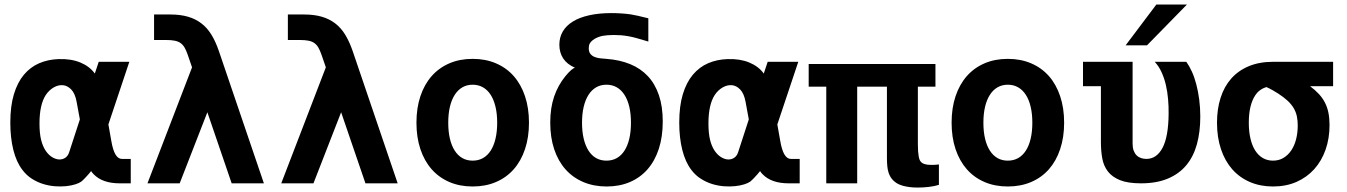

<svg xmlns="http://www.w3.org/2000/svg" viewBox="-20 -825 6061 864"><path d="M518.6 0Q440.9 0 401.4 -41Q398.4 -43.9 394.8 -48.3Q391.1 -52.7 390.1 -55.2Q384.3 -47.9 377.9 -40.5Q371.6 -33.2 365.5 -26.9Q359.4 -20.5 354.2 -15.4Q349.1 -10.3 345.7 -7.8Q336.4 -1 318.6 4.6Q300.8 10.3 277.6 12.7Q254.4 15.1 227.8 13.2Q201.2 11.2 174.8 3.2Q148.4 -4.9 124 -20.3Q99.6 -35.6 81.1 -60.1Q53.7 -95.7 40 -150.4Q26.4 -205.1 26.4 -272.9Q26.4 -347.7 42.5 -400.9Q58.6 -454.1 87.6 -488.8Q116.7 -523.4 156.5 -540.5Q196.3 -557.6 244.1 -559.1Q299.8 -561 341.6 -543.7Q383.3 -526.4 406.7 -494.1L424.3 -546.9H562L467.8 -265.1L481 -190.4Q494.6 -109.9 528.3 -109.9H568.4V0ZM339.4 -287.6 324.7 -367.2Q317.9 -404.3 300.8 -422.1Q283.7 -439.9 262.9 -441.7Q242.2 -443.4 221.4 -431.4Q200.7 -419.4 186 -397.5Q157.7 -354 157.7 -269.5Q157.7 -225.1 165 -195.6Q172.4 -166 186 -146Q199.2 -127 215.3 -117.4Q231.4 -107.9 246.6 -107.4Q261.7 -106.9 273.7 -115Q285.6 -123 291 -139.2Z M844.2 -522 824.2 -580.1Q817.9 -598.1 810.8 -610.6Q803.7 -623 793 -630.9Q782.2 -638.7 766.6 -641.8Q751 -645 728 -645H673.3V-759.8H746.6Q791 -759.8 825.2 -750Q859.4 -740.2 885.7 -720.2Q912.1 -700.2 931.2 -669.2Q950.2 -638.2 964.8 -595.7L1167.5 0H1022.5L913.1 -319.8L788.6 0H643.6Z M1446.3 -522 1426.3 -580.1Q1419.9 -598.1 1412.8 -610.6Q1405.8 -623 1395 -630.9Q1384.3 -638.7 1368.7 -641.8Q1353 -645 1330.1 -645H1275.4V-759.8H1348.6Q1393.1 -759.8 1427.2 -750Q1461.4 -740.2 1487.8 -720.2Q1514.2 -700.2 1533.2 -669.2Q1552.2 -638.2 1566.9 -595.7L1769.5 0H1624.5L1515.1 -319.8L1390.6 0H1245.6Z M2106.9 14.2Q2048.8 14.2 2002.2 -5.9Q1955.6 -25.9 1922.6 -63.2Q1889.6 -100.6 1871.8 -153.8Q1854 -207 1854 -272.9Q1854 -338.9 1871.8 -392.1Q1889.6 -445.3 1922.6 -482.7Q1955.6 -520 2002.2 -540Q2048.8 -560.1 2106.9 -560.1Q2165 -560.1 2211.9 -540Q2258.8 -520 2291.7 -482.7Q2324.7 -445.3 2342.5 -392.1Q2360.4 -338.9 2360.4 -272.9Q2360.4 -207 2342.5 -153.8Q2324.7 -100.6 2291.7 -63.2Q2258.8 -25.9 2211.9 -5.9Q2165 14.2 2106.9 14.2ZM2106.9 -102.1Q2132.8 -102.1 2153.3 -113.5Q2173.8 -125 2188 -147Q2202.1 -168.9 2209.7 -200.7Q2217.3 -232.4 2217.3 -272.9Q2217.3 -313 2209.7 -344.7Q2202.1 -376.5 2188 -398.4Q2173.8 -420.4 2153.3 -432.1Q2132.8 -443.8 2106.9 -443.8Q2081.1 -443.8 2060.8 -432.1Q2040.5 -420.4 2026.4 -398.4Q2012.2 -376.5 2004.6 -344.7Q1997.1 -313 1997.1 -272.9Q1997.1 -232.4 2004.6 -200.7Q2012.2 -168.9 2026.4 -147Q2040.5 -125 2060.8 -113.5Q2081.1 -102.1 2106.9 -102.1Z M2710 14.2Q2651.9 14.2 2604.7 -5.9Q2557.6 -25.9 2524.7 -63Q2491.7 -100.1 2473.9 -153.3Q2456.1 -206.5 2456.1 -273.4Q2456.1 -338.9 2473.4 -389.9Q2490.7 -440.9 2524.4 -482.4Q2538.1 -499 2550 -509.5Q2562 -520 2567.9 -520Q2531.7 -535.6 2514.4 -562Q2497.1 -588.4 2497.1 -623.5Q2497.1 -657.2 2512.7 -683.6Q2528.3 -710 2558.1 -728.3Q2587.9 -746.6 2631.6 -756.3Q2675.3 -766.1 2731.4 -766.1Q2753.4 -766.1 2775.6 -764.6Q2797.9 -763.2 2818.4 -760.3Q2819.3 -759.8 2820.8 -759.8Q2822.3 -759.8 2823.2 -759.3Q2831.1 -758.3 2849.4 -754.2Q2867.7 -750 2897.5 -742.7V-637.7Q2896.5 -638.2 2895 -638.7Q2893.6 -639.2 2885.3 -641.6Q2861.3 -648.9 2842.5 -654.1Q2823.7 -659.2 2807.1 -662.1Q2790.5 -665 2774.9 -666.3Q2759.3 -667.5 2742.2 -667.5Q2726.6 -667.5 2714.1 -666.5Q2701.7 -665.5 2691.7 -663.6Q2681.6 -661.6 2673.3 -658.4Q2665 -655.3 2657.2 -650.9L2646.5 -643.6Q2638.2 -637.2 2633.8 -628.9Q2629.4 -620.6 2629.4 -608.4Q2629.4 -592.3 2636.2 -583.3Q2643.1 -574.2 2654.3 -569.3Q2665.5 -564.5 2679.7 -562.7Q2693.8 -561 2709 -560.1Q2768.6 -555.7 2815.7 -536.4Q2862.8 -517.1 2895.3 -482.4Q2927.7 -447.8 2945.1 -396.7Q2962.4 -345.7 2962.4 -278.3Q2962.4 -209.5 2944.6 -155Q2926.8 -100.6 2893.8 -63Q2860.8 -25.4 2814.2 -5.6Q2767.6 14.2 2710 14.2ZM2709 -102.1Q2734.9 -102.1 2755.4 -113.5Q2775.9 -125 2790 -147Q2804.2 -168.9 2811.8 -200.7Q2819.3 -232.4 2819.3 -272.9Q2819.3 -313 2811.8 -344.7Q2804.2 -376.5 2790 -398.4Q2775.9 -420.4 2755.4 -432.1Q2734.9 -443.8 2709 -443.8Q2683.1 -443.8 2662.8 -432.1Q2642.6 -420.4 2628.4 -398.4Q2614.3 -376.5 2606.7 -344.7Q2599.1 -313 2599.1 -272.9Q2599.1 -232.4 2606.7 -200.7Q2614.3 -168.9 2628.4 -147Q2642.6 -125 2662.8 -113.5Q2683.1 -102.1 2709 -102.1Z M3528.8 0Q3451.2 0 3411.6 -41Q3408.7 -43.9 3405 -48.3Q3401.4 -52.7 3400.4 -55.2Q3394.5 -47.9 3388.2 -40.5Q3381.8 -33.2 3375.7 -26.9Q3369.6 -20.5 3364.5 -15.4Q3359.4 -10.3 3356 -7.8Q3346.7 -1 3328.9 4.6Q3311 10.3 3287.8 12.7Q3264.6 15.1 3238 13.2Q3211.4 11.2 3185.1 3.2Q3158.7 -4.9 3134.3 -20.3Q3109.9 -35.6 3091.3 -60.1Q3064 -95.7 3050.3 -150.4Q3036.6 -205.1 3036.6 -272.9Q3036.6 -347.7 3052.7 -400.9Q3068.8 -454.1 3097.9 -488.8Q3127 -523.4 3166.7 -540.5Q3206.5 -557.6 3254.4 -559.1Q3310.1 -561 3351.8 -543.7Q3393.6 -526.4 3417 -494.1L3434.6 -546.9H3572.3L3478 -265.1L3491.2 -190.4Q3504.9 -109.9 3538.6 -109.9H3578.6V0ZM3349.6 -287.6 3335 -367.2Q3328.1 -404.3 3311 -422.1Q3293.9 -439.9 3273.2 -441.7Q3252.4 -443.4 3231.7 -431.4Q3210.9 -419.4 3196.3 -397.5Q3168 -354 3168 -269.5Q3168 -225.1 3175.3 -195.6Q3182.6 -166 3196.3 -146Q3209.5 -127 3225.6 -117.4Q3241.7 -107.9 3256.8 -107.4Q3272 -106.9 3283.9 -115Q3295.9 -123 3301.3 -139.2Z M4109.4 19Q4088.4 19 4072.3 16.8Q4056.2 14.6 4042 10.7Q4025.9 5.9 4016.1 -0.2Q4006.3 -6.3 3999.5 -13.2Q3992.7 -20 3987.3 -28.8Q3981.9 -37.6 3978 -49.8Q3971.2 -71.8 3971.2 -113.8V-435.1H3837.4V0H3698.2V-435.1H3619.1V-537.1H4189.5V-435.1H4110.4V-176.8Q4110.4 -158.7 4111.3 -145.8Q4112.3 -132.8 4113.8 -123.5Q4115.2 -114.3 4117.4 -108.2Q4119.6 -102.1 4122.6 -98.6Q4134.3 -83 4168.5 -83Q4174.8 -83 4179.9 -83Q4185.1 -83 4189 -83.5L4205.1 -85V6.8Q4185.1 13.2 4159.7 16.1Q4147.5 17.6 4134.5 18.3Q4121.6 19 4109.4 19Z M4515.1 14.2Q4457 14.2 4410.4 -5.9Q4363.8 -25.9 4330.8 -63.2Q4297.9 -100.6 4280 -153.8Q4262.2 -207 4262.2 -272.9Q4262.2 -338.9 4280 -392.1Q4297.9 -445.3 4330.8 -482.7Q4363.8 -520 4410.4 -540Q4457 -560.1 4515.1 -560.1Q4573.2 -560.1 4620.1 -540Q4667 -520 4700 -482.7Q4732.9 -445.3 4750.7 -392.1Q4768.6 -338.9 4768.6 -272.9Q4768.6 -207 4750.7 -153.8Q4732.9 -100.6 4700 -63.2Q4667 -25.9 4620.1 -5.9Q4573.2 14.2 4515.1 14.2ZM4515.1 -102.1Q4541 -102.1 4561.5 -113.5Q4582 -125 4596.2 -147Q4610.4 -168.9 4617.9 -200.7Q4625.5 -232.4 4625.5 -272.9Q4625.5 -313 4617.9 -344.7Q4610.4 -376.5 4596.2 -398.4Q4582 -420.4 4561.5 -432.1Q4541 -443.8 4515.1 -443.8Q4489.3 -443.8 4469 -432.1Q4448.7 -420.4 4434.6 -398.4Q4420.4 -376.5 4412.8 -344.7Q4405.3 -313 4405.3 -272.9Q4405.3 -232.4 4412.8 -200.7Q4420.4 -168.9 4434.6 -147Q4448.7 -125 4469 -113.5Q4489.3 -102.1 4515.1 -102.1Z M5183.6 -804.7H5321.3L5141.6 -621.1H5045.4ZM5114.3 0Q5055.2 0 5019.8 -14.4Q4984.4 -28.8 4965.3 -53.7Q4946.3 -78.6 4940.2 -112.3Q4934.1 -146 4934.1 -185.1V-437H4853.5V-546.9H5076.7V-178.2Q5076.7 -160.2 5081.5 -147.2Q5086.4 -134.3 5094.7 -126Q5103 -117.7 5114.5 -113.8Q5126 -109.9 5138.7 -109.9Q5184.6 -109.9 5211.2 -159.4Q5237.8 -209 5238.8 -312.5Q5239.3 -346.2 5236.3 -379.4Q5233.4 -412.6 5226.3 -443.1Q5219.2 -473.6 5207 -500.2Q5194.8 -526.9 5176.3 -546.9H5318.4Q5331.5 -528.8 5343.3 -503.2Q5355 -477.5 5363.3 -445.8Q5371.6 -414.1 5376.5 -377.2Q5381.3 -340.3 5381.3 -300.3Q5381.3 -231.9 5366.2 -176.5Q5351.1 -121.1 5318.8 -82Q5286.6 -43 5235.8 -21.5Q5185.1 0 5114.3 0Z M5708.5 14.2Q5651.4 14.2 5604.7 -5.9Q5558.1 -25.9 5525.1 -63.2Q5492.2 -100.6 5474.4 -153.8Q5456.5 -207 5456.5 -272.9Q5456.5 -334.5 5472.7 -385Q5488.8 -435.5 5520.5 -471.4Q5552.2 -507.3 5599.6 -527.1Q5647 -546.9 5709.5 -546.9H5979V-437H5875.5Q5898.9 -419.4 5915.5 -401.4Q5932.1 -383.3 5942.6 -362.5Q5953.1 -341.8 5958 -317.1Q5962.9 -292.5 5962.9 -262.2Q5962.9 -202.1 5945.1 -151.4Q5927.2 -100.6 5894 -63.7Q5860.8 -26.9 5814 -6.3Q5767.1 14.2 5708.5 14.2ZM5708.5 -102.1Q5734.9 -102.1 5755.6 -114.5Q5776.4 -127 5790.8 -148.4Q5805.2 -169.9 5812.5 -198.7Q5819.8 -227.5 5819.8 -260.7Q5819.8 -282.7 5815.9 -301.5Q5812 -320.3 5802 -337.6Q5792 -355 5774.9 -371.1Q5757.8 -387.2 5731.4 -404.3Q5721.2 -411.1 5706.3 -419.4Q5691.4 -427.7 5679.2 -433.1Q5647 -423.8 5628.9 -396.5Q5614.7 -375.5 5607.2 -344.7Q5599.6 -314 5599.6 -272.9Q5599.6 -232.4 5607.2 -200.7Q5614.7 -168.9 5628.9 -147Q5643.1 -125 5663.3 -113.5Q5683.6 -102.1 5708.5 -102.1Z"/></svg>

Font: Hack
Style: Bold
Weight: 700
Monospace: yes
Designer: Christopher Simpkins
Foundry: Christopher Simpkins
Version: Version 2.017